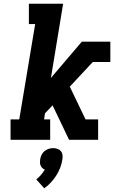

<svg xmlns="http://www.w3.org/2000/svg" viewBox="-20 -755 640 1037"><path d="M37 0V-110H84L170 -625H136V-735H321L255 -334L422 -530H576V-420H481L357 -287L442 -110H510V0H353L264 -186L223 -143L218 -110H251V0ZM219 262 176 214Q190 203 201.5 189.5Q213 176 222 161Q222 161 222 161Q222 161 222 161Q214 158 208.5 152.5Q203 147 199.5 139.5Q196 132 196 123Q196 114 197 105Q199 93 204.5 81.5Q210 70 220 61.5Q230 53 242.5 49Q255 45 267 45Q279 45 290.5 49Q302 53 309 61.5Q316 70 317.5 81.5Q319 93 317 105Q314 128 305.5 150Q297 172 284.5 192Q272 212 255.5 230Q239 248 219 262Z"/></svg>

Font: Iosevka Slab XBdExObl
Style: Regular
Weight: 800
Width: 7
Italic angle: -9°
Monospace: yes
Designer: Belleve Invis
Foundry: Belleve Invis
Version: Version 11.1.0; ttfautohint (v1.8.3)